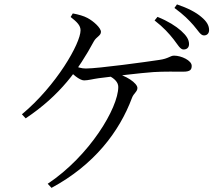

<svg xmlns="http://www.w3.org/2000/svg" viewBox="-20 -828 1040 892"><path d="M927.6 -663.4C941.3 -663.4 951.4 -672.3 951.4 -688.2C951.4 -709.2 940.8 -728.4 915 -749.6C890.5 -770.6 854 -789.9 802.2 -807.6L790.4 -791.1C834.7 -758.5 857.2 -735.3 878.7 -710.9C900.9 -685.7 911.3 -663.4 927.6 -663.4ZM832.6 -598.1C848.2 -598.1 858.2 -607 858.2 -623.1C858.2 -644 846.8 -662.2 821.1 -685.3C797 -706.5 761.3 -729.7 711.7 -749.6L698.2 -733C740 -700.6 765.5 -671.8 786.6 -645.1C806.2 -620 817 -598.1 832.6 -598.1ZM201.6 25.8 219.3 44.8C417.1 -61.8 534.5 -215.8 593.2 -373.4C601.2 -395.1 618.4 -401.8 618.4 -419.3C618.4 -441.1 566.6 -478.9 502.8 -491.3L487.4 -476.1C511.9 -462.1 529.5 -446.2 529.5 -424.1C529.5 -326.6 396.2 -103.8 201.6 25.8ZM81.8 -297 99.3 -278.2C259.6 -385.3 345.5 -505 416.6 -637C428.1 -657.2 449 -662.2 449 -680.1C449 -698.3 414.4 -729.8 386.4 -744.5C369.8 -753.6 344.6 -760.8 318.2 -765.6L308.2 -749.1C338.6 -725.1 354.2 -709.5 354.2 -687C354.2 -626.6 241.5 -429.7 81.8 -297ZM370.6 -454.5C389.3 -454.5 412.9 -461.2 438.1 -464.6C500.7 -473 634.5 -489.2 693.3 -493.2C739.6 -496.2 801.5 -495 831.6 -495C865.1 -495 870.6 -505.4 870.6 -522.3C870.6 -546.8 822.9 -569.5 788.9 -569.5C770.5 -569.5 763.9 -555.8 720.4 -549.7C664.7 -541.1 436.1 -509.7 379.1 -509.7C358.1 -509.7 339.6 -515.2 310.2 -528.7L294.7 -505.8C314.7 -486.2 349 -454.5 370.6 -454.5Z"/></svg>

Font: Source Han Serif CN VF
Style: Regular
Weight: 250
Designer: Ryoko NISHIZUKA 西塚涼子 (kana & ideographs); Frank Grießhammer (Latin, Greek & Cyrillic); Wenlong ZHANG 张文龙 (bopomofo); San
Foundry: Adobe
Version: Version 2.002;hotconv 1.1.0;makeotfexe 2.6.0